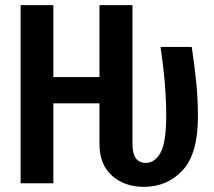

<svg xmlns="http://www.w3.org/2000/svg" viewBox="-20 -711 829 745"><path d="M748 -258Q748 -114 688.5 -50Q629 14 538 14Q463 14 414.5 -29.5Q366 -73 366 -152V-310H187V0H60V-691H187V-412H366V-691H494V-153Q494 -115 507 -97Q520 -79 546 -79Q581 -79 603 -119Q625 -159 625 -262Q625 -381 603 -529H724Q736 -448 742 -386Q748 -324 748 -258Z"/></svg>

Font: Fira Sans Compressed Medium
Style: Regular
Weight: 500
Width: 1
Designer: bBox Type GmbH & Carrois Corporate GbR & Edenspiekermann AG
Foundry: bBox Type GmbH & Carrois Corporate GbR & Edenspiekermann AG
Version: Version 4.301